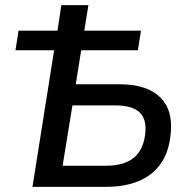

<svg xmlns="http://www.w3.org/2000/svg" viewBox="-20 -725 736 745"><path d="M106 0 190 -530H40L52 -606H203L218 -705H323L307 -606H527L515 -530H295L274 -398H444Q516 -398 563 -374.5Q610 -351 630 -306.5Q650 -262 641 -195Q633 -129 601 -86Q569 -43 516 -21.5Q463 0 392 0ZM223 -82H393Q460 -82 497.5 -111.5Q535 -141 543 -202Q551 -261 522 -288.5Q493 -316 428 -316H261Z"/></svg>

Font: Nunito Sans 10pt SemiCondensed SemiBold
Style: Italic
Weight: 600
Width: 4
Italic angle: -9°
Designer: Vernon Adams
Foundry: Vernon Adams
Version: Version 3.101;gftools[0.9.27]